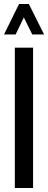

<svg xmlns="http://www.w3.org/2000/svg" viewBox="-32 -938 240 958"><path d="M-12 -766 63 -918H112L188 -766H129L87 -851L46 -766ZM42 0V-700H133V0Z"/></svg>

Font: Stick No Bills ExtraLight Medium
Style: Regular
Weight: 500
Version: Version 2.000